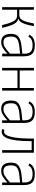

<svg xmlns="http://www.w3.org/2000/svg" viewBox="1238 -1804 582 3097"><g transform="rotate(90 1528.5 -256.0)"><path d="M137.2 -512.2V-276.9H219.2Q235.8 -276.9 250.2 -280.5Q264.6 -284.2 277.1 -293.9Q289.6 -303.7 300.8 -320.6Q312 -337.4 322 -363.5Q332 -389.6 341.1 -426.3Q350.1 -462.9 358.9 -512.2H402.8Q393.6 -463.4 384.5 -426.8Q375.5 -390.1 366 -363.5Q356.4 -336.9 346.4 -319.1Q336.4 -301.3 325.9 -289.6Q315.4 -277.8 304 -271Q292.5 -264.2 279.8 -259.8Q307.1 -254.4 328.1 -238.8Q349.1 -223.1 366.2 -193.1Q383.3 -163.1 398.4 -116Q413.6 -68.8 429.2 0H384.8Q372.1 -53.2 360.1 -92Q348.1 -130.9 336.2 -157.7Q324.2 -184.6 311.8 -200.9Q299.3 -217.3 285.2 -226.3Q271 -235.4 254.9 -238.3Q238.8 -241.2 219.2 -241.2H137.2V0H95.2V-512.2Z M846.7 0V-85Q822.8 -63 800.8 -44.7Q778.8 -26.4 756.8 -13.2Q734.9 0 711.4 7.6Q688 15.1 661.1 15.1Q625 15.1 599.6 4.6Q574.2 -5.9 558.1 -26.1Q542 -46.4 534.4 -76.2Q526.9 -106 526.9 -144Q526.9 -177.2 534.7 -205.8Q542.5 -234.4 565.7 -256.3Q588.9 -278.3 631.1 -293.5Q673.3 -308.6 741.7 -314.9L846.7 -325.2V-352.1Q846.7 -387.2 840.3 -413.3Q834 -439.5 818.1 -456.8Q802.2 -474.1 775.9 -482.7Q749.5 -491.2 710 -491.2Q678.2 -491.2 655.5 -485.8Q632.8 -480.5 616.7 -471.2Q600.6 -461.9 589.8 -449.5Q579.1 -437 570.8 -422.9L540 -442.9Q551.8 -462.4 566.7 -478Q581.5 -493.7 601.6 -504.4Q621.6 -515.1 648.2 -521Q674.8 -526.9 710 -526.9Q759.8 -526.9 793.9 -516.4Q828.1 -505.9 849.1 -483.9Q870.1 -461.9 879.4 -428.2Q888.7 -394.5 888.7 -348.1V0ZM846.7 -289.1 744.1 -278.8Q690.4 -273.4 656.7 -263.2Q623 -252.9 604 -236.8Q585 -220.7 577.9 -198.2Q570.8 -175.8 570.8 -146Q570.8 -80.6 592.5 -50.8Q614.3 -21 664.1 -21Q681.2 -21 697.5 -24.7Q713.9 -28.3 734.1 -39.8Q754.4 -51.3 781.2 -72Q808.1 -92.8 846.7 -127Z M1441.9 0H1399.9V-247.1H1117.2V0H1075.2V-512.2H1117.2V-283.2H1399.9V-512.2H1441.9Z M1921.9 0V-85Q1897.9 -63 1876 -44.7Q1854 -26.4 1832 -13.2Q1810.1 0 1786.6 7.6Q1763.2 15.1 1736.3 15.1Q1700.2 15.1 1674.8 4.6Q1649.4 -5.9 1633.3 -26.1Q1617.2 -46.4 1609.6 -76.2Q1602.1 -106 1602.1 -144Q1602.1 -177.2 1609.9 -205.8Q1617.7 -234.4 1640.9 -256.3Q1664.1 -278.3 1706.3 -293.5Q1748.5 -308.6 1816.9 -314.9L1921.9 -325.2V-352.1Q1921.9 -387.2 1915.5 -413.3Q1909.2 -439.5 1893.3 -456.8Q1877.4 -474.1 1851.1 -482.7Q1824.7 -491.2 1785.2 -491.2Q1753.4 -491.2 1730.7 -485.8Q1708 -480.5 1691.9 -471.2Q1675.8 -461.9 1665 -449.5Q1654.3 -437 1646 -422.9L1615.2 -442.9Q1627 -462.4 1641.8 -478Q1656.7 -493.7 1676.8 -504.4Q1696.8 -515.1 1723.4 -521Q1750 -526.9 1785.2 -526.9Q1835 -526.9 1869.1 -516.4Q1903.3 -505.9 1924.3 -483.9Q1945.3 -461.9 1954.6 -428.2Q1963.9 -394.5 1963.9 -348.1V0ZM1921.9 -289.1 1819.3 -278.8Q1765.6 -273.4 1731.9 -263.2Q1698.2 -252.9 1679.2 -236.8Q1660.2 -220.7 1653.1 -198.2Q1646 -175.8 1646 -146Q1646 -80.6 1667.7 -50.8Q1689.5 -21 1739.3 -21Q1756.3 -21 1772.7 -24.7Q1789.1 -28.3 1809.3 -39.8Q1829.6 -51.3 1856.4 -72Q1883.3 -92.8 1921.9 -127Z M2257.3 -476.1V-460.9Q2257.3 -326.2 2245.8 -236.1Q2234.4 -146 2214.1 -92Q2193.8 -38.1 2165.8 -15.6Q2137.7 6.8 2104 6.8Q2095.7 6.8 2083.5 5.4Q2071.3 3.9 2063 1L2073.2 -36.1Q2079.1 -33.7 2088.4 -32.2Q2097.7 -30.8 2108.4 -30.8Q2128.4 -30.8 2147.7 -52.5Q2167 -74.2 2181.9 -124.8Q2196.8 -175.3 2206.1 -257.6Q2215.3 -339.8 2215.3 -460.9V-512.2H2444.3V0H2402.3V-476.1Z M2923.8 0V-85Q2899.9 -63 2877.9 -44.7Q2856 -26.4 2834 -13.2Q2812 0 2788.6 7.6Q2765.1 15.1 2738.3 15.1Q2702.1 15.1 2676.8 4.6Q2651.4 -5.9 2635.3 -26.1Q2619.1 -46.4 2611.6 -76.2Q2604 -106 2604 -144Q2604 -177.2 2611.8 -205.8Q2619.6 -234.4 2642.8 -256.3Q2666 -278.3 2708.3 -293.5Q2750.5 -308.6 2818.8 -314.9L2923.8 -325.2V-352.1Q2923.8 -387.2 2917.5 -413.3Q2911.1 -439.5 2895.3 -456.8Q2879.4 -474.1 2853 -482.7Q2826.7 -491.2 2787.1 -491.2Q2755.4 -491.2 2732.7 -485.8Q2710 -480.5 2693.8 -471.2Q2677.7 -461.9 2667 -449.5Q2656.2 -437 2647.9 -422.9L2617.2 -442.9Q2628.9 -462.4 2643.8 -478Q2658.7 -493.7 2678.7 -504.4Q2698.7 -515.1 2725.3 -521Q2752 -526.9 2787.1 -526.9Q2836.9 -526.9 2871.1 -516.4Q2905.3 -505.9 2926.3 -483.9Q2947.3 -461.9 2956.5 -428.2Q2965.8 -394.5 2965.8 -348.1V0ZM2923.8 -289.1 2821.3 -278.8Q2767.6 -273.4 2733.9 -263.2Q2700.2 -252.9 2681.2 -236.8Q2662.1 -220.7 2655 -198.2Q2647.9 -175.8 2647.9 -146Q2647.9 -80.6 2669.7 -50.8Q2691.4 -21 2741.2 -21Q2758.3 -21 2774.7 -24.7Q2791 -28.3 2811.3 -39.8Q2831.5 -51.3 2858.4 -72Q2885.3 -92.8 2923.8 -127Z"/></g></svg>

Font: Clear Sans Thin
Style: Regular
Weight: 250
Foundry: Intel Corporation
Version: Version 1.00